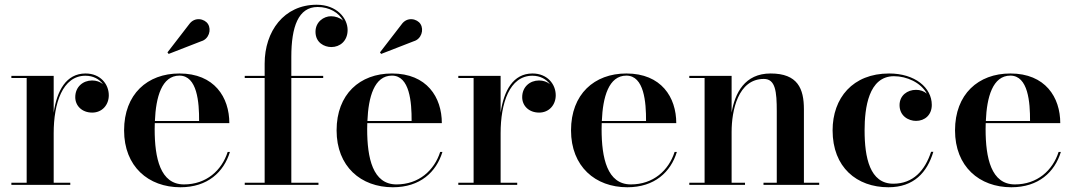

<svg xmlns="http://www.w3.org/2000/svg" viewBox="-20 -780 4534 810"><path d="M28 -9V0H276.5V-9H206.5V-218.5C206.5 -343.5 243.5 -460.5 340.5 -460.5C373.5 -460.5 399 -446 414.5 -425C402.5 -435 386.5 -440.5 368.5 -440.5C330.5 -440.5 297.5 -414 297.5 -370C297.5 -334 325.5 -305 369 -305C411.5 -305 439 -338 439 -378C439 -425.5 403 -470 341 -470C259 -470 220 -397 206.5 -304.5V-460H28V-451H92.5V-9Z M829 -606C861 -615 873 -654 857.5 -678.5C844 -700.5 801.5 -711.5 777.5 -677L686.5 -559L691.5 -552.5ZM950 -139H940.5C915.5 -61 850.5 -2 756 -2C656 -2 632.5 -113.5 632.5 -235C632.5 -243.5 633 -252 633 -260.5H947.5C947.5 -369.5 884.5 -470 737 -470C601.5 -470 503.5 -382.5 503.5 -230C503.5 -77.5 606 10 741 10C856 10 924 -54 950 -139ZM737 -461C812 -461 820.5 -348.5 820 -269.5H633.5C637.5 -370.5 662.5 -461 737 -461Z M1012.5 -9V0H1323.5V-9H1209V-451H1343.5V-460H1209V-540C1209 -667 1238.5 -750.5 1320 -750.5C1369.5 -750.5 1409.5 -726.5 1427.5 -693C1414 -705 1395 -711.5 1376.5 -711.5C1345.5 -711.5 1311 -687.5 1311 -646C1311 -600 1348 -581.5 1378 -581.5C1413.5 -581.5 1446.5 -606.5 1446.5 -653.5C1446.5 -703 1401 -760 1316 -760C1177.5 -760 1096.5 -647.5 1096.5 -511.5V-460H1012.5V-451H1096.5V-9Z M1725.5 -606C1757.5 -615 1769.5 -654 1754 -678.5C1740.5 -700.5 1698 -711.5 1674 -677L1583 -559L1588 -552.5ZM1846.5 -139H1837C1812 -61 1747 -2 1652.5 -2C1552.5 -2 1529 -113.5 1529 -235C1529 -243.5 1529.5 -252 1529.5 -260.5H1844C1844 -369.5 1781 -470 1633.5 -470C1498 -470 1400 -382.5 1400 -230C1400 -77.5 1502.5 10 1637.5 10C1752.5 10 1820.5 -54 1846.5 -139ZM1633.5 -461C1708.5 -461 1717 -348.5 1716.5 -269.5H1530C1534 -370.5 1559 -461 1633.5 -461Z M1913.5 -9V0H2162V-9H2092V-218.5C2092 -343.5 2129 -460.5 2226 -460.5C2259 -460.5 2284.5 -446 2300 -425C2288 -435 2272 -440.5 2254 -440.5C2216 -440.5 2183 -414 2183 -370C2183 -334 2211 -305 2254.5 -305C2297 -305 2324.5 -338 2324.5 -378C2324.5 -425.5 2288.5 -470 2226.5 -470C2144.5 -470 2105.5 -397 2092 -304.5V-460H1913.5V-451H1978V-9Z M2835.5 -139H2826C2801 -61 2736 -2 2641.5 -2C2541.5 -2 2518 -113.5 2518 -235C2518 -243.5 2518.5 -252 2518.5 -260.5H2833C2833 -369.5 2770 -470 2622.5 -470C2487 -470 2389 -382.5 2389 -230C2389 -77.5 2491.5 10 2626.5 10C2741.5 10 2809.5 -54 2835.5 -139ZM2622.5 -461C2697.5 -461 2706 -348.5 2705.5 -269.5H2519C2523 -370.5 2548 -461 2622.5 -461Z M2888 -9V0H3123V-9H3066.5V-223.5C3066.5 -312.5 3093 -447 3202.5 -447C3251.5 -447 3257 -394 3257 -310V-9H3201V0H3436V-9H3371.5V-319C3371.5 -406 3345.5 -470 3231 -470C3121.5 -470 3080.5 -387 3066.5 -305V-460H2888V-451H2952.5V-9Z M3917.5 -139.5H3908C3882 -60.5 3832.5 -5 3748.5 -5C3649.5 -5 3627.5 -115.5 3627.5 -230C3627.5 -324 3644 -458.5 3751.5 -458.5C3805 -458.5 3865 -432 3890 -385C3878 -395.5 3862 -401 3844.5 -401C3808 -401 3775 -377.5 3775 -336.5C3775 -290 3813.5 -270 3844.5 -270C3881.5 -270 3911 -295 3911 -337.5C3911 -410 3840.5 -470 3731 -470C3577.5 -470 3492.5 -366.5 3492.5 -230C3492.5 -74 3594.5 10 3728 10C3835 10 3891.5 -52.5 3917.5 -139.5Z M4455.5 -139H4446C4421 -61 4356 -2 4261.5 -2C4161.5 -2 4138 -113.5 4138 -235C4138 -243.5 4138.5 -252 4138.5 -260.5H4453C4453 -369.5 4390 -470 4242.5 -470C4107 -470 4009 -382.5 4009 -230C4009 -77.5 4111.5 10 4246.5 10C4361.5 10 4429.5 -54 4455.5 -139ZM4242.5 -461C4317.5 -461 4326 -348.5 4325.5 -269.5H4139C4143 -370.5 4168 -461 4242.5 -461Z"/></svg>

Font: Bodoni* 24pt Medium
Style: Regular
Weight: 500
Version: Version 2.3